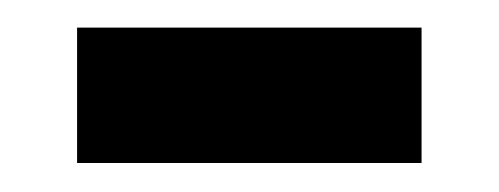

<svg xmlns="http://www.w3.org/2000/svg" viewBox="-20 -318 356 137"><path d="M35 -201.7V-298.3H280.8V-201.7Z"/></svg>

Font: Funnel Display Medium
Style: Regular
Weight: 500
Designer: NORD ID, Kristian Moeller
Foundry: Dicotype
Version: Version 1.000